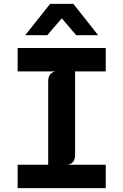

<svg xmlns="http://www.w3.org/2000/svg" viewBox="-20 -976 640 996"><path d="M71.5 0V-121.5H230V-552.5Q230 -577 239.5 -589.2Q249 -601.5 267 -605.5H71.5V-727H528.5V-605.5H369.5V-174.5Q369.5 -150 360.2 -137.8Q351 -125.5 332.5 -121.5H528.5V0ZM111 -793.5 240 -956H360.5L489 -793.5H375L300.5 -881L225.5 -793.5Z"/></svg>

Font: Spline Sans Mono SemiBold
Style: Regular
Weight: 600
Monospace: yes
Version: Version 1.004